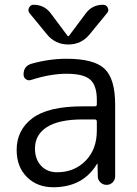

<svg xmlns="http://www.w3.org/2000/svg" viewBox="-20 -777 574 807"><path d="M340 -720Q367 -757 413 -757Q427 -757 433 -744.5Q439 -732 430 -722L357 -633Q322 -590 267 -590Q212 -590 177 -633L104 -722Q96 -732 102 -744.5Q108 -757 121 -757Q167 -757 194 -720L265 -625H267H269ZM327 -275Q228 -275 177.5 -243Q127 -211 127 -153Q127 -108 152.5 -80.5Q178 -53 220 -53Q292 -53 339.5 -101Q387 -149 387 -228V-266Q387 -275 378 -275ZM204 10Q136 10 93 -33Q50 -76 50 -147Q50 -230 116 -280Q182 -330 327 -330H378Q387 -330 387 -338V-357Q387 -418 359 -442.5Q331 -467 260 -467Q191 -467 111 -441Q99 -437 89 -444Q79 -451 79 -464Q79 -499 112 -509Q186 -530 260 -530Q375 -530 419.5 -488Q464 -446 464 -337V-36Q464 -21 453.5 -10.5Q443 0 428 0Q413 0 402 -10.5Q391 -21 391 -36L390 -88Q390 -89 389 -89Q387 -89 387 -87Q328 10 204 10Z"/></svg>

Font: Rounded Mplus 1c
Style: Regular
Weight: 400
Version: Version 1.059.20150529